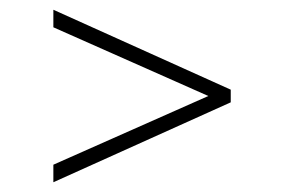

<svg xmlns="http://www.w3.org/2000/svg" viewBox="-20 -577 582 394"><path d="M89.5 -203V-239L407.5 -380L89.5 -521V-557L453.5 -393V-367Z"/></svg>

Font: Encode Sans SmExp Th
Style: Regular
Weight: 100
Width: 6
Designer: Multiple Designers
Foundry: Impallari Type
Version: Version 3.002; ttfautohint (v1.8.3) -l 8 -r 50 -G 200 -x 14 